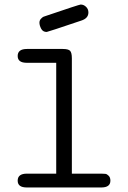

<svg xmlns="http://www.w3.org/2000/svg" viewBox="-20 -827 565 847"><path d="M154 -727Q154 -737 160.5 -744Q167 -751 171.5 -753Q176 -755 186 -758Q330 -807 336 -807Q349 -807 359.5 -797Q370 -787 370 -772Q370 -746 338 -736Q190 -686 186 -686Q169 -686 161.5 -700.5Q154 -715 154 -727ZM58 -30Q58 -61 99 -61H228V-550H98Q58 -550 58 -580Q58 -611 99 -611H257Q282 -611 289.5 -602.5Q297 -594 297 -570V-61H427Q439 -61 445.5 -60Q452 -59 459.5 -51.5Q467 -44 467 -30Q467 0 427 0H98Q58 0 58 -30Z"/></svg>

Font: CMU Typewriter Text
Style: Regular
Weight: 500
Monospace: yes
Version: Version 0.7.0